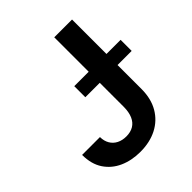

<svg xmlns="http://www.w3.org/2000/svg" viewBox="-202 -857 997 997"><g transform="rotate(-45 296.5 -358.5)"><path d="M358.7 -727.3H489.3V-215.9Q489 -145.6 459.5 -95Q430 -44.4 377.3 -17.2Q324.6 9.9 254.6 9.9Q190.7 9.9 139.7 -13Q88.8 -35.9 58.9 -81Q29.1 -126.1 29.1 -193.2H160.2Q160.5 -163.7 173.1 -142.4Q185.7 -121.1 208.1 -109.7Q230.5 -98.4 259.6 -98.4Q291.2 -98.4 313.2 -111.7Q335.2 -125 346.8 -151.3Q358.3 -177.6 358.7 -215.9ZM252.8 -393.1V-474.4H593V-393.1Z"/></g></svg>

Font: InterMG SemiBold
Style: Regular
Weight: 600
Designer: Rasmus Andersson
Foundry: rsms
Version: Version 3.019;December 26, 2023;FontCreator 15.0.0.2955 64-b